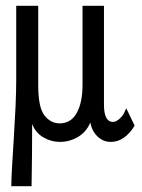

<svg xmlns="http://www.w3.org/2000/svg" viewBox="-20 -480 490 663"><path d="M19 163Q19 142 21.5 98Q24 54 27.5 -0.5Q31 -55 33.5 -108.5Q36 -162 36 -203V-460H112V-185Q112 -109 133.5 -81.5Q155 -54 186 -54Q225 -54 245 -90Q265 -126 265 -188V-460H339V-119Q339 -59 370 -59Q381 -59 393 -70Q405 -81 410 -93L416 -106L445 -46Q410 10 363 10Q336 10 316.5 -9Q297 -28 292 -57Q278 -24 249 -7Q220 10 187 10Q157 10 130 -5.5Q103 -21 91 -52Q91 -1 90.5 55.5Q90 112 89 163Z"/></svg>

Font: Inconsolata SemiCondensed Medium
Style: Regular
Weight: 500
Width: 4
Monospace: yes
Designer: Raph Levien, Cyreal, Brenton Simpson
Foundry: Raph Levien, Cyreal, Google
Version: Version 3.001; ttfautohint (v1.8.2.53-6de2)